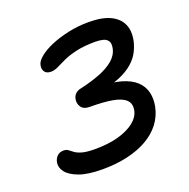

<svg xmlns="http://www.w3.org/2000/svg" viewBox="-128 -836 957 971"><g transform="rotate(-20 350.0 -350.0)"><path d="M263 12Q184 12 137 -5.5Q90 -23 71 -48.5Q52 -74 57 -100Q61 -120 74 -132.5Q87 -145 108 -145Q123 -145 132.5 -138Q142 -131 155 -121Q168 -111 192.5 -104Q217 -97 263 -97Q334 -97 387.5 -112Q441 -127 474 -153Q507 -179 514 -213Q521 -249 499.5 -269.5Q478 -290 430 -298.5Q382 -307 309 -307Q276 -307 263 -326.5Q250 -346 255 -370Q258 -385 269 -396Q280 -407 302 -411Q359 -424 405.5 -442Q452 -460 482 -485.5Q512 -511 519 -546Q524 -572 515 -585Q506 -598 488 -602.5Q470 -607 447 -607Q386 -607 343.5 -597Q301 -587 273 -574Q245 -561 225 -551Q205 -541 186 -541Q171 -541 161.5 -547Q152 -553 148 -564.5Q144 -576 147 -590Q150 -610 176 -631.5Q202 -653 244 -671Q286 -689 339 -700.5Q392 -712 449 -712Q522 -712 565.5 -691Q609 -670 625.5 -632.5Q642 -595 631 -544Q625 -516 610.5 -488Q596 -460 567.5 -435Q539 -410 493.5 -391Q448 -372 382 -361L385 -387Q458 -387 507 -372.5Q556 -358 583.5 -332Q611 -306 619.5 -271Q628 -236 620 -195Q610 -146 580.5 -107.5Q551 -69 504.5 -42.5Q458 -16 397 -2Q336 12 263 12Z"/></g></svg>

Font: Shantell Sans Medium
Style: Italic
Weight: 500
Italic angle: -11°
Designer: Stephen Nixon, Anya Danilova, Shantell Martin
Foundry: Arrow Type
Version: Version 1.011;[c5ecc13dd]